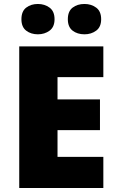

<svg xmlns="http://www.w3.org/2000/svg" viewBox="-20 -948 589 968"><path d="M501 0H77V-714H501V-559H270V-447H484V-292H270V-157H501ZM88 -851Q88 -891 112 -909.5Q136 -928 171 -928Q205 -928 230 -909.5Q255 -891 255 -851Q255 -812 230 -793.5Q205 -775 171 -775Q136 -775 112 -793.5Q88 -812 88 -851ZM322 -851Q322 -891 346 -909.5Q370 -928 406 -928Q440 -928 465 -909.5Q490 -891 490 -851Q490 -812 465 -793.5Q440 -775 406 -775Q370 -775 346 -793.5Q322 -812 322 -851Z"/></svg>

Font: Noto Sans Hebrew Thin Black
Style: Regular
Weight: 900
Version: Version 3.001